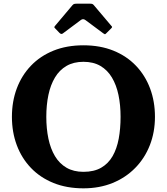

<svg xmlns="http://www.w3.org/2000/svg" viewBox="-20 -1012 910 1047"><path d="M45 -375Q45 -291.2 71.6 -220.2Q98.2 -149.2 148.7 -96.4Q199.3 -43.5 271.6 -14.2Q344 15 435 15Q522.5 15 594.1 -14.2Q665.8 -43.5 717.5 -96.4Q769.3 -149.2 797.1 -220.2Q825 -291.2 825 -375Q825 -458.8 798.4 -529.8Q771.8 -600.8 721.3 -653.6Q670.8 -706.5 598.4 -735.8Q526 -765 435 -765Q344 -765 271.6 -735.8Q199.3 -706.5 148.7 -653.6Q98.2 -600.8 71.6 -529.8Q45 -458.8 45 -375ZM232.5 -375Q232.5 -439.7 244 -494.4Q255.5 -549 279.8 -589.5Q304 -630 342.6 -652.5Q381.3 -675 435 -675Q489.3 -675 527.6 -652.5Q566 -630 590.2 -589.5Q614.5 -549 626 -494.4Q637.5 -439.7 637.5 -375Q637.5 -310.8 627.4 -255.9Q617.2 -201 594 -160.5Q570.7 -120 531.8 -97.5Q492.8 -75 435 -75Q381.3 -75 342.6 -97.5Q304 -120 279.8 -160.5Q255.5 -201 244 -255.9Q232.5 -310.8 232.5 -375ZM304.5 -832.5Q314 -823 322.5 -829.5L421 -903Q433 -912 446 -902.5L543.5 -830Q550 -825.5 552 -825.2Q554 -825 559.5 -830.5L586.3 -857.2Q590.3 -861.2 591.1 -863.9Q592 -866.5 588 -870L492 -983.5Q488 -988.5 483.5 -990.3Q479 -992 469 -992H401.5Q390.5 -992 385.1 -990.6Q379.8 -989.3 375 -983.5L281 -872Q276 -866 276.1 -863.7Q276.3 -861.5 281.8 -856Z"/></svg>

Font: Besley
Style: Regular
Weight: 400
Designer: Owen Earl
Foundry: indestructible type*
Version: Version 4.000